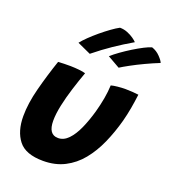

<svg xmlns="http://www.w3.org/2000/svg" viewBox="-149 -916 945 1057"><g transform="rotate(20 324.0 -388.0)"><path d="M432.5 -489Q446 -493 470.2 -495.5Q494.5 -498 516.5 -498Q535 -498 557.2 -496.5Q579.5 -495 593 -493Q588 -452.5 580.8 -411.2Q573.5 -370 563 -330Q543 -256.5 514 -191.2Q485 -126 444.5 -76.5Q404 -27 349.2 1Q294.5 29 224 29Q121.5 29 79.8 -24.2Q38 -77.5 38 -166Q38 -240 61.5 -330.2Q85 -420.5 116 -511.5Q129.5 -512.5 150.8 -513.2Q172 -514 189.5 -513.5Q214.5 -513 239 -510.5Q263.5 -508 277 -503.5Q258.5 -453 241 -397.2Q223.5 -341.5 212.5 -289.8Q201.5 -238 201.5 -199Q201.5 -117.5 258.5 -117.5Q291.5 -117.5 318.5 -145.5Q345.5 -173.5 366.8 -221Q388 -268.5 404.5 -326.5Q416.5 -370 423.8 -411Q431 -452 432.5 -489ZM372 -805Q396 -805 417.2 -796.2Q438.5 -787.5 454 -776.5Q469.5 -765.5 476 -758Q421 -726 369.2 -691Q317.5 -656 264.5 -613L185.5 -649Q199 -666.5 222 -688.8Q245 -711 272.2 -733.8Q299.5 -756.5 325.8 -775.5Q352 -794.5 372 -805ZM575 -764Q603 -755 624 -733Q645 -711 648.5 -699Q610.5 -684 568.5 -664.2Q526.5 -644.5 491.8 -625.5Q457 -606.5 440 -595.5L368 -636.5Q386 -653 414.2 -673.2Q442.5 -693.5 473.2 -712.5Q504 -731.5 531.2 -745.5Q558.5 -759.5 575 -764Z"/></g></svg>

Font: Grandstander
Style: Bold Italic
Weight: 700
Italic angle: -15°
Designer: Tyler Finck
Foundry: Etcetera Type Co
Version: Version 1.200; ttfautohint (v1.8.3)